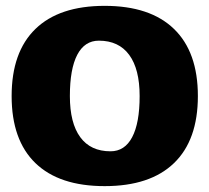

<svg xmlns="http://www.w3.org/2000/svg" viewBox="-20 -630 720 660"><path d="M578.1 -530.5Q660.2 -451.2 660.2 -299.8Q660.2 -148.4 578.1 -69.3Q496.1 9.8 339.8 9.8Q183.6 9.8 101.8 -69.3Q20 -148.4 20 -299.8Q20 -451.2 101.8 -530.5Q183.6 -609.9 339.8 -609.9Q496.1 -609.9 578.1 -530.5ZM319.8 -490.2Q271 -490.2 245.6 -441.7Q220.2 -393.1 220.2 -299.8Q220.2 -207 255.9 -158.4Q291.5 -109.9 359.9 -109.9Q408.7 -109.9 434.3 -158.4Q460 -207 460 -299.8Q460 -392.6 424.1 -441.4Q388.2 -490.2 319.8 -490.2Z"/></svg>

Font: Zantroke
Style: Regular
Weight: 500
Foundry: gluk
Version: Version 0.36